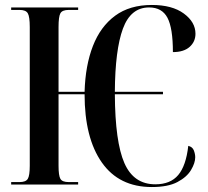

<svg xmlns="http://www.w3.org/2000/svg" viewBox="-20 -744 839 774"><path d="M592 10Q460 10 390.5 -89Q321 -188 321 -364H216V-76Q216 -36 223.5 -23Q231 -10 257 -10H295V0H25V-10H59Q84 -10 92 -23Q100 -36 100 -76V-635Q100 -677 92 -690.5Q84 -704 59 -704H25V-714H295V-704H257Q231 -704 223.5 -690.5Q216 -677 216 -635V-374H321Q324 -480 354.5 -558.5Q385 -637 444 -680.5Q503 -724 592 -724Q674 -724 721 -689.5Q768 -655 768 -608Q768 -576 744.5 -555Q721 -534 677 -534Q677 -631 655 -672.5Q633 -714 581 -714Q507 -714 475.5 -628.5Q444 -543 443 -374H637V-364H443Q444 -172 481.5 -86.5Q519 -1 606 -1Q667 -1 698.5 -38.5Q730 -76 739 -156Q756 -152 761.5 -137.5Q767 -123 767 -110Q767 -87 750 -58.5Q733 -30 695 -10Q657 10 592 10Z"/></svg>

Font: Noto Serif Display ExtraCondensed SemiBold
Style: Regular
Weight: 600
Width: 2
Designer: Monotype Design Team
Foundry: Monotype Imaging Inc.
Version: Version 2.009